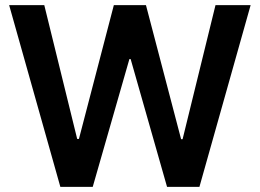

<svg xmlns="http://www.w3.org/2000/svg" viewBox="-20 -727 1011 747"><path d="M15.6 -707H152.3L280.3 -186.5H287.1L422.9 -707H547.9L684.6 -185.5H690.4L818.4 -707H955.1L755.9 0H629.9L488.3 -497.1H483.4L340.8 0H214.8Z"/></svg>

Font: WEMIX Pretendard SemiBold
Style: Regular
Weight: 600
Designer: Base glyphs from Inter by Rasmus Andersson; Hangeul glyphs from Noto Sans CJK(Source Han Sans) by Jang Soo-young and Kan
Foundry: Kil Hyung-jin
Version: Version 1.000